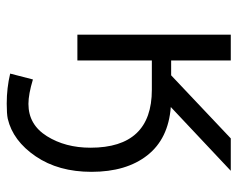

<svg xmlns="http://www.w3.org/2000/svg" viewBox="-86 -398 690 557"><g transform="rotate(90 258.5 -120.0)"><path d="M81 0V-445H156V-272H199L382 -445H476L291 -271Q383 -264 431 -203Q479 -142 479 -41Q479 55 434 121Q389 187 325 202Q311 205 281 205Q236 205 194 195L211 129Q254 142 282 142Q342 142 375.5 88.5Q409 35 409 -38Q409 -216 241 -216H156V0Z"/></g></svg>

Font: CMU Sans Serif
Style: Medium
Weight: 500
Version: Version 0.7.0